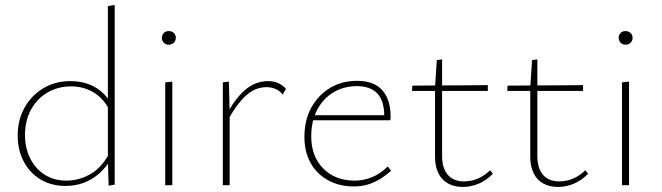

<svg xmlns="http://www.w3.org/2000/svg" viewBox="-20 -733 2620 760"><path d="M239 3Q183 3 140 -23Q97 -49 73.5 -94.5Q50 -140 50 -197Q50 -259 77.5 -307.5Q105 -356 152 -384Q199 -412 259 -412Q294 -412 324.5 -402Q355 -392 380 -371.5Q405 -351 421 -319L411 -302Q387 -346 348.5 -368.5Q310 -391 261 -391Q209 -391 167.5 -366.5Q126 -342 102.5 -298.5Q79 -255 79 -199Q79 -147 99.5 -106Q120 -65 157 -41.5Q194 -18 243 -18Q289 -18 333 -41Q377 -64 409 -119L423 -108Q401 -71 373 -46.5Q345 -22 311.5 -9.5Q278 3 239 3ZM410 2 407 -97V-709L434 -713V-2Z M634 0V-407L662 -410V0ZM648 -556Q636 -556 628.5 -564Q621 -572 621 -583Q621 -595 628.5 -602.5Q636 -610 648 -610Q660 -610 668 -602.5Q676 -595 676 -583Q676 -572 668 -564Q660 -556 648 -556Z M862 0V-407L886 -410L889 -288V0ZM884 -261 875 -275Q908 -340 949 -376Q990 -412 1042 -412Q1064 -412 1081.5 -404Q1099 -396 1112 -381L1099 -359Q1088 -373 1071.5 -380.5Q1055 -388 1035 -388Q990 -388 953.5 -354.5Q917 -321 884 -261Z M1381 5Q1323 5 1278.5 -19.5Q1234 -44 1209.5 -88Q1185 -132 1185 -190Q1185 -258 1212.5 -307.5Q1240 -357 1286.5 -385Q1333 -413 1393 -413Q1461 -413 1493.5 -375.5Q1526 -338 1526 -274Q1526 -270 1526 -265.5Q1526 -261 1525 -257H1501V-274Q1501 -334 1473.5 -363Q1446 -392 1393 -392Q1340 -392 1299 -367Q1258 -342 1235 -297.5Q1212 -253 1212 -193Q1212 -114 1259.5 -66Q1307 -18 1384 -18Q1418 -18 1451 -31Q1484 -44 1515 -74L1528 -57Q1503 -35 1478.5 -21Q1454 -7 1430 -1Q1406 5 1381 5ZM1209 -257 1214 -277H1519V-257Z M1812 7Q1778 7 1753 -7Q1728 -21 1715 -48Q1702 -75 1702 -111V-387L1709 -495L1730 -498V-115Q1730 -67 1752.5 -41Q1775 -15 1817 -15Q1844 -15 1870 -25.5Q1896 -36 1920 -59L1931 -45Q1903 -17 1872.5 -5Q1842 7 1812 7ZM1911 -373H1611L1612 -394L1911 -396Z M2189 7Q2155 7 2130 -7Q2105 -21 2092 -48Q2079 -75 2079 -111V-387L2086 -495L2107 -498V-115Q2107 -67 2129.5 -41Q2152 -15 2194 -15Q2221 -15 2247 -25.5Q2273 -36 2297 -59L2308 -45Q2280 -17 2249.5 -5Q2219 7 2189 7ZM2288 -373H1988L1989 -394L2288 -396Z M2442 0V-407L2470 -410V0ZM2456 -556Q2444 -556 2436.5 -564Q2429 -572 2429 -583Q2429 -595 2436.5 -602.5Q2444 -610 2456 -610Q2468 -610 2476 -602.5Q2484 -595 2484 -583Q2484 -572 2476 -564Q2468 -556 2456 -556Z"/></svg>

Font: Ysabeau Office Thin
Style: Regular
Weight: 250
Designer: Christian Thalmann (Catharsis Fonts)
Version: Version 2.001;gftools[0.9.30]; featfreeze: tnum,lnum,ss02